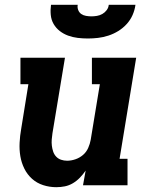

<svg xmlns="http://www.w3.org/2000/svg" viewBox="-20 -770 640 798"><path d="M214 8Q186 8 159.5 -0.5Q133 -9 113 -27Q93 -45 81 -69.5Q69 -94 64.5 -121Q60 -148 61.5 -177Q63 -206 68 -234L98 -420H65V-530H250L198 -216Q196 -203 195 -190Q194 -177 195.5 -164.5Q197 -152 201 -140Q205 -128 213.5 -119Q222 -110 234 -106Q246 -102 259 -102Q276 -102 293.5 -108Q311 -114 325 -126Q339 -138 346.5 -155Q354 -172 357 -189L395 -420H362V-530H546L477 -110H510V0H325L336 -61Q325 -45 312 -31.5Q299 -18 283 -8.5Q267 1 249.5 4.5Q232 8 214 8ZM345 -610Q324 -610 303 -612.5Q282 -615 263 -622Q244 -629 228.5 -641Q213 -653 203 -670Q193 -687 191 -708Q189 -729 192 -750H303Q301 -739 305 -728.5Q309 -718 317.5 -712Q326 -706 337.5 -704Q349 -702 360 -702Q371 -702 383 -704Q395 -706 405.5 -712Q416 -718 423.5 -728Q431 -738 432 -750H543Q540 -728 531 -707.5Q522 -687 506.5 -670Q491 -653 471.5 -641Q452 -629 430.5 -622Q409 -615 387.5 -612.5Q366 -610 345 -610Z"/></svg>

Font: Iosevka Curly Slab XBdExObl
Style: Regular
Weight: 800
Width: 7
Italic angle: -9°
Monospace: yes
Designer: Belleve Invis
Foundry: Belleve Invis
Version: Version 11.1.0; ttfautohint (v1.8.3)